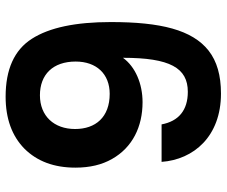

<svg xmlns="http://www.w3.org/2000/svg" viewBox="-80 -706 787 666"><g transform="rotate(-90 313.0 -372.5)"><path d="M95 -377C135 -306 207 -271 292 -271C356 -271 415 -296 446 -339C446 -176 411 -114 328 -114C264 -114 226 -146 215 -205H85C93 -94 173 1 322 1C385 1 434 -13 471 -42C543 -99 570 -208 570 -381C570 -503 551 -594 512 -655C473 -716 406 -746 311 -746C235 -746 175 -724 131 -681C87 -637 65 -578 65 -504C65 -454 75 -412 95 -377ZM199 -505C199 -578 244 -627 316 -627C388 -627 433 -582 433 -503C433 -431 390 -385 321 -385C240 -385 199 -434 199 -505Z"/></g></svg>

Font: Poppins SemiBold
Style: Regular
Weight: 600
Designer: Ninad Kale (Devanagari), Jonny Pinhorn (Latin)
Foundry: Indian Type Foundry
Version: 4.004